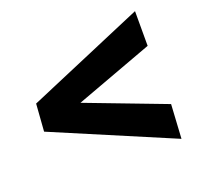

<svg xmlns="http://www.w3.org/2000/svg" viewBox="-104 -655 853 811"><g transform="rotate(-20 322.0 -250.0)"><path d="M45 -190 54 -313 580 -537V-381L231 -252L589 -116L580 37Z"/></g></svg>

Font: Secular One
Style: Regular
Weight: 400
Designer: Michal Sahar
Foundry: Hagilda
Version: Version 1.000